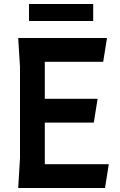

<svg xmlns="http://www.w3.org/2000/svg" viewBox="-20 -940 601 960"><path d="M524 -119 505 0H71L80 -150V-605L71 -750H515L496 -631H204V-446H468L449 -327H204V-119ZM446 -920V-835H125V-920Z"/></svg>

Font: Farro Medium
Style: Regular
Weight: 500
Designer: Aceler Chua
Foundry: Grayscale Limited
Version: Version 1.101